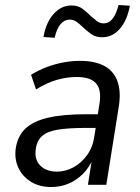

<svg xmlns="http://www.w3.org/2000/svg" viewBox="-20 -744 562 773"><path d="M186 9Q139 9 105 -12Q71 -33 54.5 -67.5Q38 -102 43 -144Q50 -195 81.5 -225.5Q113 -256 173 -270Q233 -284 325 -284H387L378 -229H326Q256 -229 213 -222Q170 -215 149 -196Q128 -177 124 -143Q118 -101 142.5 -77Q167 -53 209 -53Q244 -53 276 -70.5Q308 -88 331 -120Q354 -152 360 -196L380 -323Q390 -381 367.5 -407.5Q345 -434 289 -434Q249 -434 209 -422.5Q169 -411 125 -384L105 -443Q134 -461 167 -473.5Q200 -486 234.5 -492.5Q269 -499 302 -499Q362 -499 400 -478.5Q438 -458 453 -416.5Q468 -375 458 -313L408 0H334L351 -108H356Q340 -70 314 -44Q288 -18 255.5 -4.5Q223 9 186 9ZM200 -592 155 -595Q165 -653 195.5 -687.5Q226 -722 268 -722Q295 -722 313 -708Q331 -694 346 -679Q359 -668 370.5 -659Q382 -650 397 -650Q419 -650 434 -669.5Q449 -689 457 -724L503 -721Q492 -662 462.5 -628Q433 -594 391 -594Q364 -594 346 -607.5Q328 -621 312 -636Q300 -648 288 -656.5Q276 -665 261 -665Q239 -665 223.5 -646.5Q208 -628 200 -592Z"/></svg>

Font: Nunito Sans 10pt SemiCondensed
Style: Italic
Weight: 400
Width: 4
Italic angle: -9°
Designer: Vernon Adams
Foundry: Vernon Adams
Version: Version 3.101;gftools[0.9.27]